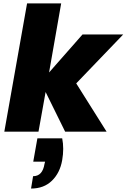

<svg xmlns="http://www.w3.org/2000/svg" viewBox="-20 -760 731 1108"><path d="M195.8 38.1H338.9Q350.6 96.7 338.9 164.1Q326.2 237.3 279.8 282.7Q233.4 328.1 159.2 328.1L170.9 256.8Q225.6 256.8 236.8 186L240.2 172.9H171.9ZM4.9 0 136.2 -740.2H333L263.2 -341.8L456.1 -561H690.9L419.9 -278.8L595.2 0H356L243.2 -229L202.1 0Z"/></svg>

Font: Poppins ExtraBold
Style: Italic
Weight: 800
Italic angle: -10°
Designer: Ninad Kale (Devanagari), Jonny Pinhorn (Latin)
Foundry: Indian Type Foundry
Version: Version 3.200;PS 1.000;hotconv 16.6.54;makeotf.lib2.5.65590